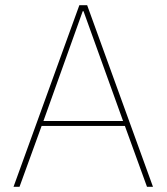

<svg xmlns="http://www.w3.org/2000/svg" viewBox="-20 -718 640 738"><path d="M545 0 460 -234H140L55 0H32L285 -698H315L568 0ZM301 -675H298L147 -253H453Z"/></svg>

Font: IBM Plex Sans Devanagari Thin
Style: Regular
Weight: 100
Designer: Mike Abbink, Paul van der Laan, Pieter van Rosmalen, Erin McLaughlin
Foundry: Bold Monday
Version: Version 1.1